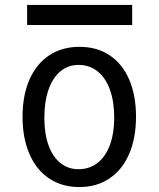

<svg xmlns="http://www.w3.org/2000/svg" viewBox="-20 -749 640 775"><path d="M71 -278Q71 -364 99 -427.8Q127 -491.5 178.8 -525.8Q230.5 -560 301 -560Q371 -560 422.5 -525.8Q474 -491.5 501.5 -427.8Q529 -364 529 -278Q529 -191.5 501.2 -127.5Q473.5 -63.5 422 -28.8Q370.5 6 300 6Q230 6 178.2 -28.8Q126.5 -63.5 98.8 -127.5Q71 -191.5 71 -278ZM441 -274Q441 -339.5 423.5 -387.5Q406 -435.5 373.5 -461.2Q341 -487 297 -487Q255 -487 223.8 -461Q192.5 -435 175.8 -386.8Q159 -338.5 159 -273Q159 -209.5 175.8 -162.8Q192.5 -116 223.8 -91Q255 -66 297 -66Q341 -66 373.5 -91.2Q406 -116.5 423.5 -163.5Q441 -210.5 441 -274ZM89.5 -729H513.5V-648H89.5Z"/></svg>

Font: JuliaMono Latin
Style: Regular
Weight: 400
Monospace: yes
Designer: cormullion
Foundry: corm
Version: Version 0.049; ttfautohint (v1.8.4)